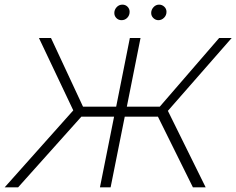

<svg xmlns="http://www.w3.org/2000/svg" viewBox="-43 -808 1019 828"><path d="M681 -330 844 0H789L638 -305H495L434 0H388L449 -305H308L35 0H-23L273 -332L125 -644H177L315 -348H458L517 -644H563L504 -348H646L902 -644H956ZM450 -752Q450 -766 460 -777Q470 -788 485 -788Q498 -788 507 -779Q516 -770 516 -757Q516 -742 506 -731.5Q496 -721 481 -721Q468 -721 459 -730Q450 -739 450 -752ZM609 -752Q609 -766 619 -777Q629 -788 643 -788Q656 -788 665.5 -779Q675 -770 675 -757Q675 -742 664.5 -731.5Q654 -721 640 -721Q628 -721 618.5 -730Q609 -739 609 -752Z"/></svg>

Font: Montserrat Ace
Style: Light Italic
Weight: 300
Italic angle: -11.3°
Designer: Julieta Ulanovsky
Foundry: Julieta Ulanovsky
Version: Version 1